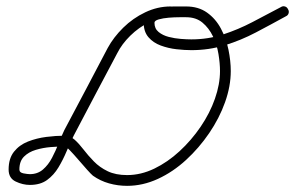

<svg xmlns="http://www.w3.org/2000/svg" viewBox="-20 -587 959 624"><path d="M552 -548Q552 -541 546.5 -536Q541 -531 534 -531Q498 -531 464.5 -514.5Q431 -498 403.5 -471Q376 -444 361 -414Q326 -348 290.5 -281Q255 -214 220 -147Q208 -123 196.5 -95.5Q185 -68 170 -43Q155 -18 133 -2Q111 14 77 14Q54 14 31 3Q8 -8 8 -36Q8 -72 25.5 -94Q43 -116 71 -127Q99 -138 130.5 -142Q162 -146 190 -146Q208 -146 222.5 -133Q237 -120 251.5 -101Q266 -82 285 -62.5Q304 -43 330 -30.5Q356 -18 393 -18Q438 -18 481.5 -39Q525 -60 563.5 -95.5Q602 -131 632 -175Q662 -219 678.5 -266Q695 -313 695 -356Q695 -381 690 -411.5Q685 -442 672 -469Q659 -496 638 -513.5Q617 -531 585 -531Q580 -531 563.5 -531Q547 -531 528.5 -529.5Q510 -528 496 -524Q482 -520 482 -513Q482 -494 495.5 -483Q509 -472 528.5 -467Q548 -462 568 -460.5Q588 -459 602 -459Q656 -459 705 -475Q754 -491 800 -515Q846 -539 893 -564Q899 -568 906 -566Q913 -564 916 -557Q920 -551 918 -544Q916 -537 909 -534Q860 -507 811.5 -481.5Q763 -456 711 -440Q659 -424 602 -424Q580 -424 553.5 -427Q527 -430 502.5 -439Q478 -448 462.5 -466Q447 -484 447 -513Q447 -535 463 -546Q479 -557 501.5 -561.5Q524 -566 547 -566Q570 -566 585 -566Q625 -566 653 -546Q681 -526 698 -494Q715 -462 722.5 -425.5Q730 -389 730 -356Q730 -307 711.5 -255Q693 -203 660 -154.5Q627 -106 584.5 -67Q542 -28 493 -5.5Q444 17 393 17Q363 17 334.5 9Q306 1 282 -16Q276 -21 263 -35.5Q250 -50 235 -67.5Q220 -85 207.5 -98Q195 -111 190 -111Q170 -111 145 -109Q120 -107 96.5 -100Q73 -93 58 -78Q43 -63 43 -36Q43 -26 56.5 -23.5Q70 -21 77 -21Q102 -21 119.5 -36Q137 -51 149 -74Q161 -97 170.5 -121Q180 -145 189 -164Q224 -230 259.5 -297Q295 -364 330 -431Q349 -466 380.5 -497Q412 -528 452 -547Q492 -566 534 -566Q541 -566 546.5 -560.5Q552 -555 552 -548Z"/></svg>

Font: FRB American Cursive Guidelines Arrows
Style: Italic
Weight: 400
Italic angle: -25°
Version: Version 2.0;Modular Font Editor K font №1